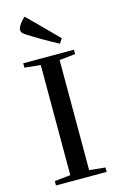

<svg xmlns="http://www.w3.org/2000/svg" viewBox="-135 -959 626 1014"><g transform="rotate(-15 177.5 -452.0)"><path d="M316 -644V-668H39V-644L126 -635V-33L39 -24V0H316V-24L229 -33V-635ZM109 -904Q68 -866 68 -839Q68 -828 86 -815Q174 -759 253 -718L270 -743Q134 -881 109 -904Z"/></g></svg>

Font: Rufina
Style: Regular
Weight: 400
Designer: Martin Sommaruga
Foundry: Martin Sommaruga
Version: Version